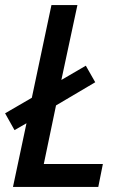

<svg xmlns="http://www.w3.org/2000/svg" viewBox="-25 -734 485 754"><path d="M26 0 79 -250 32 -223 -5 -289 100 -350 177 -714H279L216 -420L312 -476L349 -411L195 -320L147 -90H379L361 0Z"/></svg>

Font: Noto Sans SemiCondensed Medium
Style: Italic
Weight: 500
Width: 4
Italic angle: -12°
Designer: Monotype Design Team
Foundry: Monotype Imaging Inc.
Version: Version 2.013; ttfautohint (v1.8.4.7-5d5b)